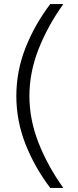

<svg xmlns="http://www.w3.org/2000/svg" viewBox="-20 -820 380 940"><path d="M60 -350Q60 -472 105 -586Q150 -700 226 -800H290Q214 -694 169 -580Q124 -466 124 -350Q124 -234 169 -120Q214 -6 290 100H226Q150 0 105 -114Q60 -228 60 -350Z"/></svg>

Font: Oak Sans Light
Style: Regular
Weight: 400
Designer: Erik Kennedy, Walven
Foundry: Erik Kennedy, Walven
Version: Version 1.100;Glyphs 3.1.2 (3151)